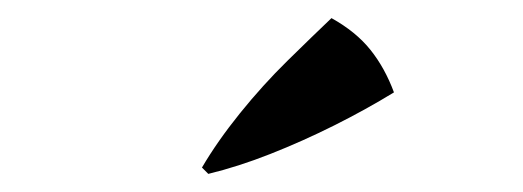

<svg xmlns="http://www.w3.org/2000/svg" viewBox="-20 -936 577 212"><path d="M203 -751Q220 -780 245 -811Q270 -842 297.5 -869Q325 -896 346 -916Q373 -901 389 -881Q405 -861 415 -834Q384 -815 349 -797.5Q314 -780 278.5 -766Q243 -752 210 -744Z"/></svg>

Font: Cinzel
Style: Bold
Weight: 700
Designer: Natanael Gama
Version: Version 2.000